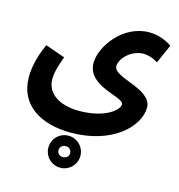

<svg xmlns="http://www.w3.org/2000/svg" viewBox="-131 -788 1082 1159"><g transform="rotate(15 410.5 -208.5)"><path d="M26 -224C26 -53 165 35 356 35C619 35 763 -114 763 -230C763 -348 519 -352 519 -424C519 -473 584 -539 659 -539C688 -539 722 -528 750 -510L802 -627C768 -651 719 -673 660 -673C494 -673 381 -509 381 -408C381 -259 612 -258 612 -210C612 -171 526 -105 372 -105C237 -105 166 -167 166 -248C166 -290 178 -331 201 -394L78 -437C34 -339 26 -270 26 -224ZM350 256C405 256 450 211 450 156C450 101 405 56 350 56C294 56 250 101 250 156C250 211 294 256 350 256ZM349 190C329 190 313 176 313 156C313 136 329 121 349 121C370 121 386 135 386 156C386 176 370 190 349 190Z"/></g></svg>

Font: Noto Sans Arabic UI
Style: Bold
Weight: 700
Designer: Monotype Design Team, Nadine Chahine and Nizar Qandah
Foundry: Monotype Imaging Inc.
Version: Version 2.010